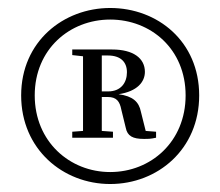

<svg xmlns="http://www.w3.org/2000/svg" viewBox="-20 -807 552 481"><path d="M67 -568C67 -684 155 -758 256 -758C358 -758 445 -684 445 -568C445 -452 358 -376 256 -376C155 -376 67 -452 67 -568ZM33 -568C33 -433 138 -346 256 -346C375 -346 479 -433 479 -568C479 -703 375 -787 256 -787C139 -787 33 -703 33 -568ZM188 -462H263V-477L235 -479V-564H250C272 -564 280 -553 284 -532L295 -487C299 -466 313 -459 340 -459C353 -459 357 -459 371 -462V-477L345 -479L333 -527C328 -552 313 -566 277 -571C324 -578 343 -602 343 -627C343 -661 314 -683 261 -683H161V-669L188 -666V-479L161 -477V-462ZM235 -668H250C283 -668 298 -651 298 -626C298 -600 283 -578 251 -578H235Z"/></svg>

Font: Noto Serif CJK JP SemiBold
Style: Regular
Weight: 600
Designer: Ryoko NISHIZUKA 西塚涼子 (kana & ideographs); Frank Grießhammer (Latin, Greek & Cyrillic); Wenlong ZHANG 张文龙 (bopomofo); San
Foundry: Adobe
Version: Version 2.001;hotconv 1.1.0;makeotfexe 2.6.0